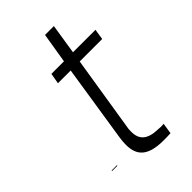

<svg xmlns="http://www.w3.org/2000/svg" viewBox="-198 -699 767 767"><g transform="rotate(-45 185.5 -315.5)"><path d="M364 -459 371 -504H244L264 -632H214L193 -504H122L114 -459H186L135 -131C133 -117 132 -105 132 -93C132 -33 162 1 251 1C263 1 274 1 291 0L298 -46C293 -46 288 -45 283 -45C278 -45 273 -46 268 -46C209 -47 184 -70 184 -114C184 -122 184 -131 186 -140L237 -459ZM19 -58H49V-61H19Z"/></g></svg>

Font: Arthouse Owned Light
Style: Italic
Weight: 300
Italic angle: -10°
Designer: Jeremy Tribby
Foundry: Tribby Type
Version: Version 1.000;PS 001.000;hotconv 1.0.88;makeotf.lib2.5.64775